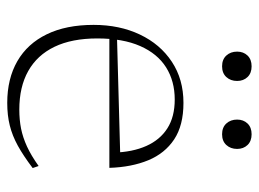

<svg xmlns="http://www.w3.org/2000/svg" viewBox="-110 -578 698 517"><g transform="rotate(90 238.5 -319.0)"><path d="M256.5 -464.5Q317 -464.5 354.8 -439.5Q392.5 -414.5 411 -369.8Q429.5 -325 431.5 -265H81L79 -285.5L407 -294.5L390.5 -276Q389 -327.5 372.5 -364.5Q356 -401.5 325 -421.2Q294 -441 247.5 -441Q198 -441 161 -417.8Q124 -394.5 103.5 -348Q83 -301.5 83 -232.5Q83 -164 105.5 -117.2Q128 -70.5 170.8 -46.5Q213.5 -22.5 274.5 -22.5Q302 -22.5 325.8 -27.2Q349.5 -32 374 -43.2Q398.5 -54.5 426.5 -74.5L432 -58.5Q399 -33.5 371.8 -18.5Q344.5 -3.5 317.2 3.2Q290 10 256.5 10Q191.5 10 144.2 -17.2Q97 -44.5 71.8 -96.5Q46.5 -148.5 46.5 -222.5Q46.5 -292.5 72.5 -347.2Q98.5 -402 145.8 -433.2Q193 -464.5 256.5 -464.5ZM158 -568.5Q139.5 -568.5 129 -580Q118.5 -591.5 118.5 -609Q118.5 -626 129 -637Q139.5 -648 158 -648Q176.5 -648 187 -637Q197.5 -626 197.5 -609Q197.5 -591.5 187 -580Q176.5 -568.5 158 -568.5ZM341 -568.5Q322.5 -568.5 312 -580Q301.5 -591.5 301.5 -609Q301.5 -626 312 -637Q322.5 -648 341 -648Q359.5 -648 370 -637Q380.5 -626 380.5 -609Q380.5 -591.5 370 -580Q359.5 -568.5 341 -568.5Z"/></g></svg>

Font: Newsreader ExtraLight
Style: Regular
Weight: 250
Designer: Hugues Gentile
Foundry: Production Type
Version: Version 1.003